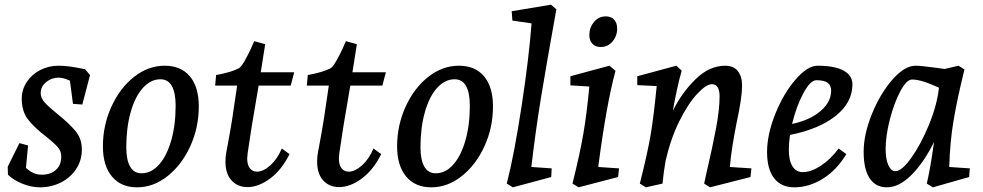

<svg xmlns="http://www.w3.org/2000/svg" viewBox="-20 -790 4204 821"><path d="M14 -43 13 -77 63 -178 100 -168 91 -72Q108 -57 123.5 -50Q139 -43 159 -43Q196 -43 219 -63.5Q242 -84 242 -121Q242 -144 226.5 -161.5Q211 -179 176 -207Q127 -244 100 -279Q73 -314 73 -368Q73 -407 94.5 -439.5Q116 -472 152 -490.5Q188 -509 230 -509Q255 -509 279.5 -505.5Q304 -502 344 -494L365 -469L332 -343L292 -346L279 -445Q251 -458 230 -458Q201 -458 177.5 -439Q154 -420 154 -392Q154 -371 171 -352Q188 -333 225 -303Q276 -262 303 -229.5Q330 -197 330 -151Q330 -104 305.5 -67Q281 -30 240 -9.5Q199 11 151 11Q113 11 74.5 -5Q36 -21 14 -43Z M420 -164Q420 -254 456.5 -334Q493 -414 553.5 -461.5Q614 -509 684 -509Q754 -509 792 -463.5Q830 -418 830 -335Q830 -244 793.5 -164.5Q757 -85 696.5 -37Q636 11 566 11Q497 11 458.5 -35.5Q420 -82 420 -164ZM731 -338Q731 -393 715 -422Q699 -451 666 -451Q624 -451 590.5 -413.5Q557 -376 538.5 -309.5Q520 -243 520 -161Q520 -106 536.5 -77.5Q553 -49 585 -49Q627 -49 660 -86Q693 -123 712 -189Q731 -255 731 -338Z M1038 10Q996 10 970 -18.5Q944 -47 944 -100Q944 -121 948 -141L952 -162Q964 -225 973 -282Q982 -339 994 -424H900L904 -469Q973 -482 1003 -499Q1012 -505 1026.5 -530.5Q1041 -556 1052.5 -581Q1064 -606 1067 -614L1114 -601L1095 -481H1238L1223 -424H1086L1080 -389Q1054 -242 1039 -135L1037 -113Q1037 -85 1048.5 -70.5Q1060 -56 1079 -56Q1106 -56 1136 -83Q1166 -110 1185 -155L1218 -131Q1185 -64 1135.5 -27Q1086 10 1038 10Z M1430 10Q1388 10 1362 -18.5Q1336 -47 1336 -100Q1336 -121 1340 -141L1344 -162Q1356 -225 1365 -282Q1374 -339 1386 -424H1292L1296 -469Q1365 -482 1395 -499Q1404 -505 1418.5 -530.5Q1433 -556 1444.5 -581Q1456 -606 1459 -614L1506 -601L1487 -481H1630L1615 -424H1478L1472 -389Q1446 -242 1431 -135L1429 -113Q1429 -85 1440.5 -70.5Q1452 -56 1471 -56Q1498 -56 1528 -83Q1558 -110 1577 -155L1610 -131Q1577 -64 1527.5 -27Q1478 10 1430 10Z M1678 -164Q1678 -254 1714.5 -334Q1751 -414 1811.5 -461.5Q1872 -509 1942 -509Q2012 -509 2050 -463.5Q2088 -418 2088 -335Q2088 -244 2051.5 -164.5Q2015 -85 1954.5 -37Q1894 11 1824 11Q1755 11 1716.5 -35.5Q1678 -82 1678 -164ZM1989 -338Q1989 -393 1973 -422Q1957 -451 1924 -451Q1882 -451 1848.5 -413.5Q1815 -376 1796.5 -309.5Q1778 -243 1778 -161Q1778 -106 1794.5 -77.5Q1811 -49 1843 -49Q1885 -49 1918 -86Q1951 -123 1970 -189Q1989 -255 1989 -338Z M2253 -690 2171 -702 2168 -742 2336 -770 2359 -750Q2318 -523 2294 -376.5Q2270 -230 2252 -76L2339 -70L2337 -33L2173 11L2147 -5Q2179 -130 2210.5 -337Q2242 -544 2253 -690Z M2500 -420 2419 -425V-464L2586 -509L2612 -487Q2573 -345 2538 -76L2627 -70L2623 -33L2454 11L2428 -5Q2460 -134 2474.5 -218.5Q2489 -303 2500 -420ZM2500 -640Q2500 -672 2520 -696Q2540 -720 2570 -720Q2593 -720 2606 -706Q2619 -692 2619 -668Q2619 -636 2599 -612.5Q2579 -589 2549 -589Q2526 -589 2513 -603Q2500 -617 2500 -640Z M2788 -422 2705 -426V-464L2872 -509L2895 -488Q2875 -418 2857 -316Q2895 -393 2954 -451Q3013 -509 3081 -509Q3117 -509 3135 -486Q3153 -463 3153 -427Q3153 -395 3147 -356Q3141 -317 3129 -261Q3120 -216 3112 -166Q3104 -116 3101 -76L3193 -70L3189 -33L3016 11L2991 -5Q2995 -24 2999 -42Q3027 -162 3042 -242.5Q3057 -323 3057 -377Q3057 -430 3024 -430Q3000 -430 2961.5 -389Q2923 -348 2885.5 -273Q2848 -198 2826 -102Q2817 -50 2813 -5L2742 11L2716 -5Q2750 -140 2763 -218.5Q2776 -297 2788 -422Z M3260 -140Q3260 -215 3295 -302.5Q3330 -390 3381.5 -449.5Q3433 -509 3476 -509Q3548 -509 3586.5 -488.5Q3625 -468 3625 -429Q3625 -352 3554 -295Q3483 -238 3358 -213Q3353 -176 3353 -151Q3353 -104 3368.5 -79Q3384 -54 3413 -54Q3448 -54 3489.5 -81Q3531 -108 3566 -155L3599 -131Q3558 -63 3499 -26Q3440 11 3376 11Q3321 11 3290.5 -27.5Q3260 -66 3260 -140ZM3534 -402Q3534 -425 3519 -436Q3504 -447 3471 -447Q3445 -447 3415 -391Q3385 -335 3367 -260Q3443 -276 3488.5 -315Q3534 -354 3534 -402Z M3673 -140Q3673 -216 3708.5 -303Q3744 -390 3796 -449.5Q3848 -509 3895 -509Q3917 -509 3984 -500L4019 -495L4079 -509L4104 -493Q4073 -367 4057.5 -275Q4042 -183 4039 -76L4127 -70L4124 -33L3969 11L3943 -5Q3959 -73 3974 -183Q3931 -96 3878 -42.5Q3825 11 3772 11Q3724 11 3698.5 -28Q3673 -67 3673 -140ZM3809 -58Q3836 -58 3877 -115.5Q3918 -173 3952.5 -257Q3987 -341 3995 -415Q3920 -450 3880 -450Q3857 -450 3830.5 -401Q3804 -352 3785.5 -281Q3767 -210 3767 -152Q3767 -110 3778.5 -84Q3790 -58 3809 -58Z"/></svg>

Font: Andada Pro Medium
Style: Italic
Weight: 500
Italic angle: -7°
Designer: Carolina Giovagnoli
Foundry: Huerta Tipografica
Version: Version 3.005; ttfautohint (v1.8.4)